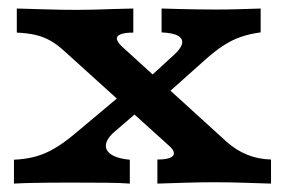

<svg xmlns="http://www.w3.org/2000/svg" viewBox="-20 -437 681 457"><path d="M354.6 0V-57.3Q375.1 -57.3 384.8 -61.4Q394.4 -65.4 393.9 -73Q393.4 -80.5 382.1 -90.3L132.8 -315.7Q115.7 -331.3 99.7 -340.3Q83.8 -349.3 65.1 -353.7Q46.5 -358.2 20 -359.4V-416.7Q50.3 -415.9 89.6 -414.7Q128.9 -413.5 164.2 -413.5Q184.1 -413.5 205 -414.1Q226 -414.7 248.9 -415.5Q271.7 -416.3 297.3 -416.7V-359.4Q276.7 -359.4 266.9 -355.3Q257 -351.2 258.2 -344.1Q259.3 -336.9 269.8 -326.7L518.3 -100.5Q541.4 -79.7 567.9 -68.9Q594.5 -58.1 625.1 -57.3V0Q598.2 -0.8 561.8 -2Q525.5 -3.2 491.4 -3.2Q456.1 -3.2 417.1 -2Q378.2 -0.8 354.6 0ZM13.2 0V-56.8Q41.4 -58.1 64.5 -64.4Q87.6 -70.7 110 -83.9Q132.4 -97.1 157.7 -118.3L280.2 -221L323.2 -184.2L254.2 -124.8Q239.6 -112.7 234.6 -101.3Q229.6 -89.9 234.1 -80.6Q238.6 -71.4 252.2 -65.2Q265.9 -59 289 -56.8V0Q270.7 -1.6 235.4 -2Q200.1 -2.4 149.2 -2.4Q124 -2.4 100.6 -2.2Q77.3 -2 55.6 -1.6Q33.9 -1.2 13.2 0ZM366.7 -204.1 325.7 -243.8 392.5 -304.9Q410.1 -320.4 413.1 -332.2Q416.1 -344.1 404.5 -351.3Q392.9 -358.6 364.6 -359.9V-416.7Q388 -415.9 408.5 -415.5Q428.9 -415.1 449.3 -414.7Q469.7 -414.3 492.1 -414.3Q524 -414.3 548.8 -415.1Q573.6 -415.9 600.4 -416.7V-359.9Q575.7 -356.8 554.1 -349.4Q532.4 -342.1 511.7 -328.6Q491.1 -315.1 467.4 -293.9Z"/></svg>

Font: Playfair 5pt SemiExpanded Light
Style: Regular
Weight: 300
Width: 6
Designer: Claus Eggers Sørensen
Foundry: Claus Eggers Sørensen
Version: Version 2.203